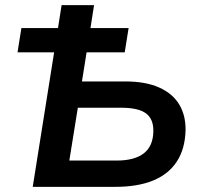

<svg xmlns="http://www.w3.org/2000/svg" viewBox="-20 -725 787 745"><path d="M107 0 190 -522H48L63 -616H205L219 -705H345L331 -616H479L464 -522H316L298 -409H466Q545 -409 597.5 -385.5Q650 -362 675.5 -319.5Q701 -277 700 -219Q698 -147 666 -98Q634 -49 574 -24.5Q514 0 428 0ZM249 -102H432Q502 -102 538 -130Q574 -158 575 -215Q576 -263 546.5 -285Q517 -307 450 -307H282Z"/></svg>

Font: Nunito Sans 11pt
Style: Bold Italic
Weight: 700
Italic angle: -9°
Version: Version 3.101;gftools[0.9.27]